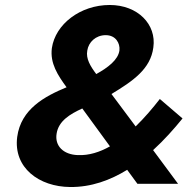

<svg xmlns="http://www.w3.org/2000/svg" viewBox="-20 -737 770 770"><path d="M531 0H694L594 -135C638 -175 678 -220 712 -262L621 -340C593 -304 560 -265 524 -230L427 -360C513 -412 584 -460 595 -547C608 -639 533 -717 420 -717C302 -717 202 -640 188 -544C180 -483 212 -435 247 -387C160 -351 64 -300 49 -188C33 -64 137 12 261 13C345 14 422 -14 490 -56ZM330 -534C335 -568 364 -596 404 -596C444 -596 462 -564 459 -535C454 -497 413 -466 366 -440C342 -472 324 -502 330 -534ZM292 -115C234 -117 199 -152 207 -201C215 -252 260 -279 310 -302L421 -150C380 -127 337 -113 292 -115Z"/></svg>

Font: Jost*
Style: Bold Italic
Weight: 700
Italic angle: -10°
Version: Version 3.7